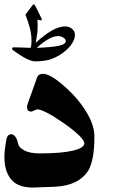

<svg xmlns="http://www.w3.org/2000/svg" viewBox="-20 -912 529 889"><path d="M284.7 -722.2Q283.7 -731.4 272.5 -738.3Q261.2 -745.1 249 -745.1Q230 -745.1 205.8 -731.9Q181.6 -718.8 150.4 -690.4Q216.3 -692.9 250.5 -699.7Q284.7 -706.5 284.7 -722.2ZM327.1 -751.5Q327.1 -734.4 317.1 -716.8Q307.1 -699.2 291 -683.8Q274.9 -668.5 254.6 -656.2Q234.4 -644 213.9 -637.2Q201.2 -633.3 183.1 -630.6Q165 -627.9 142.6 -627.9Q127.9 -627.9 103 -639.9Q78.1 -651.9 42.5 -677.7Q38.6 -680.7 37.4 -682.4Q36.1 -684.1 36.1 -687.5Q36.1 -692.9 44.9 -692.9Q64 -692.9 83 -691.9Q102.1 -690.9 121.6 -690.4Q124 -697.3 125 -705.1Q126 -712.9 126 -722.7Q126 -751.5 118.2 -782Q110.4 -812.5 97.7 -844.2L129.4 -886.2Q133.3 -892.1 136.7 -892.1Q139.2 -892.1 143.8 -883.5Q148.4 -875 154.1 -863.8Q159.7 -852.5 164.8 -841.6Q169.9 -830.6 173.3 -825.7Q173.3 -825.2 173.6 -824.7Q173.8 -824.2 173.8 -823.7Q173.8 -818.8 168 -817.9Q166 -817.9 161.6 -818.8Q157.2 -819.8 153.3 -821.3Q153.8 -814.5 154.1 -807.4Q154.3 -800.3 154.3 -794.4Q154.3 -783.2 153.8 -772.2Q153.3 -761.2 151.4 -750.5L145.5 -713.9Q185.1 -750.5 219 -770Q252.9 -789.6 281.7 -789.6Q290 -789.6 297.9 -787.1Q305.7 -784.7 312 -779.8Q318.4 -774.9 322.5 -767.8Q326.7 -760.7 327.1 -751.5ZM416.5 -292Q416.5 -288.1 416.7 -283.9Q417 -279.8 417 -275.9Q417 -223.1 409.9 -185.1Q402.8 -147 389.2 -123Q367.2 -87.9 328.1 -68.8Q289.1 -49.8 234.4 -47.4L131.3 -43.5Q126.5 -43.9 122.6 -43.9Q118.7 -43.9 114.7 -44.4Q56.2 -48.3 28.3 -85.4Q0.5 -122.6 0.5 -183.6Q0.5 -203.1 2.7 -220.9Q4.9 -238.8 7.8 -257.3Q10.3 -274.4 16.1 -282.5Q22 -290.5 33.2 -290.5Q43 -289.6 51.3 -278.6Q59.6 -267.6 64 -246.1Q67.9 -228 93.8 -214.8Q119.6 -201.7 164.1 -201.7Q218.3 -201.7 256.8 -205.3Q295.4 -209 320.6 -215.1Q345.7 -221.2 357.9 -229.7Q370.1 -238.3 370.6 -248Q369.1 -275.4 276.4 -340.8Q229 -374 198.7 -389.4Q168.5 -404.8 153.8 -405.8Q150.9 -405.8 146.7 -404.1Q142.6 -402.3 138.2 -400.4Q133.8 -398.4 130.1 -396.7Q126.5 -395 125 -395Q113.3 -396 109.6 -400.1Q106 -404.3 105 -418Q105.5 -419.9 106 -423.3Q106.4 -426.8 107.9 -430.7L151.9 -553.7Q155.8 -563.5 163.1 -566.9Q170.4 -570.3 181.2 -570.3Q203.1 -568.8 236.3 -545.9Q269.5 -522.9 314 -478.5Q360.4 -429.7 387.2 -381.1Q414.1 -332.5 416.5 -292Z"/></svg>

Font: XB Zar
Style: Bold
Weight: 700
Designer: Behnam
Foundry: Irmug
Version: Version 8.005 2009